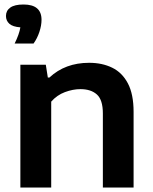

<svg xmlns="http://www.w3.org/2000/svg" viewBox="-20 -833 679 853"><path d="M70.5 0V-545.5H183.5L192.5 -488.5H199.5Q269.5 -554 376 -554Q434 -554 478.5 -532.2Q523 -510.5 548.2 -462.5Q573.5 -414.5 573.5 -336V0H437V-329Q437 -389.5 410.5 -413.2Q384 -437 337.5 -437Q304 -437 268.5 -423.8Q233 -410.5 207.5 -381.5V0ZM45 -639.5Q65.5 -681 70.5 -711.5Q36.5 -714 21.5 -727.5Q6.5 -741 6.5 -762Q6.5 -785.5 25.5 -799.2Q44.5 -813 84.5 -813Q164.5 -813 164.5 -745Q164.5 -720 155 -691.2Q145.5 -662.5 129 -639.5Z"/></svg>

Font: Encode Sans SmExp SmBold
Style: Regular
Weight: 600
Width: 6
Designer: Multiple Designers
Foundry: Impallari Type
Version: Version 3.002; ttfautohint (v1.8.3) -l 8 -r 50 -G 200 -x 14 